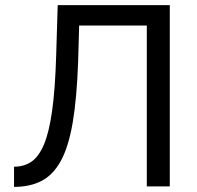

<svg xmlns="http://www.w3.org/2000/svg" viewBox="-20 -730 770 752"><path d="M555 0V-630H290L286 -489Q281 -344 264.5 -248.5Q248 -153 217.5 -98.5Q187 -44 142 -21Q97 2 35 2V-77Q73 -77 102 -96Q131 -115 151.5 -162.5Q172 -210 184 -295Q196 -380 200 -512L206 -710H645V0Z"/></svg>

Font: Raleway Medium
Style: Regular
Weight: 500
Designer: Matt McInerney, Pablo Impallari, Rodrigo Fuenzalida
Foundry: Matt McInerney, Pablo Impallari, Rodrigo Fuenzalida
Version: Version 4.026